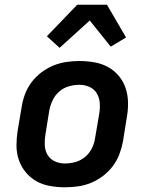

<svg xmlns="http://www.w3.org/2000/svg" viewBox="-20 -787 640 815"><path d="M256 8Q224 8 192.5 2.5Q161 -3 135 -17.5Q109 -32 89.5 -55.5Q70 -79 60 -108Q50 -137 50 -169Q50 -201 55 -233L72 -333Q76 -360 86 -387Q96 -414 114 -438Q132 -462 156 -480Q180 -498 207 -509Q234 -520 262 -524Q290 -528 317 -528Q349 -528 380.5 -522.5Q412 -517 438.5 -502.5Q465 -488 484.5 -464.5Q504 -441 513.5 -412Q523 -383 523.5 -351Q524 -319 518 -287L502 -187Q497 -160 487 -133Q477 -106 459 -82Q441 -58 417 -40Q393 -22 366.5 -11Q340 0 311.5 4Q283 8 256 8ZM256 -93Q278 -93 301 -99.5Q324 -106 342.5 -122Q361 -138 371 -159.5Q381 -181 384 -203L401 -303Q405 -326 403.5 -349Q402 -372 391 -390.5Q380 -409 360 -418Q340 -427 317 -427Q295 -427 272 -420.5Q249 -414 231 -398Q213 -382 203 -360.5Q193 -339 189 -317L173 -217Q169 -194 170 -171Q171 -148 182 -129.5Q193 -111 213 -102Q233 -93 256 -93ZM233 -584 179 -633 308 -767H434L515 -628L450 -589L361 -700Z"/></svg>

Font: Iosevka Extended Oblique
Style: Bold
Weight: 700
Width: 7
Italic angle: -9°
Monospace: yes
Designer: Belleve Invis
Foundry: Belleve Invis
Version: Version 32.5.0; ttfautohint (v1.8.4)